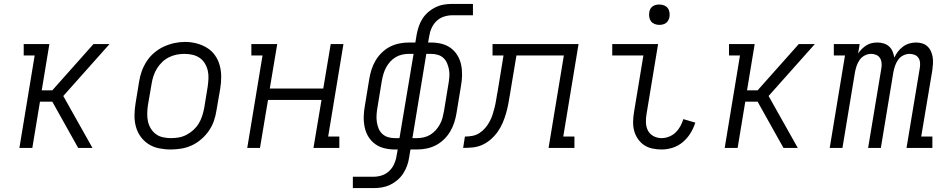

<svg xmlns="http://www.w3.org/2000/svg" viewBox="-20 -755 4840 980"><path d="M79 0 157 -472H101V-530H232L193 -294H247L457 -530H539L303 -265L452 0H379L247 -236H184L145 0Z M851 8Q821 8 791.5 2Q762 -4 738 -19.5Q714 -35 697.5 -58Q681 -81 673.5 -109Q666 -137 666.5 -167.5Q667 -198 672 -228L690 -338Q694 -365 703.5 -391.5Q713 -418 729 -442.5Q745 -467 767.5 -486Q790 -505 816 -517Q842 -529 869.5 -535Q897 -541 924 -541Q955 -541 983.5 -533.5Q1012 -526 1036.5 -511Q1061 -496 1077.5 -472.5Q1094 -449 1101.5 -421Q1109 -393 1109 -362.5Q1109 -332 1104 -302L1085 -192Q1081 -165 1072 -138.5Q1063 -112 1046.5 -88Q1030 -64 1007.5 -44.5Q985 -25 959 -13Q933 -1 905.5 3.5Q878 8 851 8ZM852 -50Q873 -50 893 -53.5Q913 -57 932 -67Q951 -77 967 -91.5Q983 -106 994 -124Q1005 -142 1011.5 -162Q1018 -182 1022 -202L1040 -312Q1043 -333 1044 -354Q1045 -375 1040.5 -394.5Q1036 -414 1025.5 -431.5Q1015 -449 998.5 -460Q982 -471 962 -475.5Q942 -480 921 -480Q901 -480 881 -476Q861 -472 842 -462.5Q823 -453 807.5 -438Q792 -423 781 -405Q770 -387 763.5 -367.5Q757 -348 754 -328L735 -218Q732 -198 731.5 -177Q731 -156 735 -136.5Q739 -117 749.5 -99.5Q760 -82 775.5 -70.5Q791 -59 811 -54.5Q831 -50 852 -50Z M1242 0 1320 -472H1263V-530H1395L1357 -303H1630L1668 -530H1733L1655 -58H1712V0H1580L1621 -245H1348L1307 0Z M1781 205V147H1888Q1909 147 1930 140Q1951 133 1967 117.5Q1983 102 1992 82Q2001 62 2004 41L2010 8H1995Q1968 8 1941.5 1.5Q1915 -5 1894.5 -20Q1874 -35 1860.5 -57Q1847 -79 1841.5 -105Q1836 -131 1836.5 -158.5Q1837 -186 1842 -213L1865 -353Q1869 -377 1876.5 -400.5Q1884 -424 1897 -446Q1910 -468 1929 -486.5Q1948 -505 1970.5 -516.5Q1993 -528 2017.5 -533Q2042 -538 2066 -538H2100L2107 -580Q2111 -601 2118 -621.5Q2125 -642 2137 -660.5Q2149 -679 2166.5 -694Q2184 -709 2204 -718.5Q2224 -728 2245 -731.5Q2266 -735 2287 -735H2394V-677H2287Q2267 -677 2245.5 -670Q2224 -663 2208 -647.5Q2192 -632 2183 -612Q2174 -592 2171 -571L2165 -538H2180Q2208 -538 2234 -531.5Q2260 -525 2280.5 -510Q2301 -495 2314.5 -473Q2328 -451 2333.5 -425Q2339 -399 2338.5 -371.5Q2338 -344 2333 -317L2310 -177Q2306 -153 2298.5 -129.5Q2291 -106 2278 -84Q2265 -62 2246 -43.5Q2227 -25 2204.5 -13.5Q2182 -2 2157.5 3Q2133 8 2109 8H2075L2068 50Q2065 71 2057.5 91.5Q2050 112 2038 130.5Q2026 149 2008.5 164Q1991 179 1971 188.5Q1951 198 1930 201.5Q1909 205 1888 205ZM1995 -50H2019L2091 -480H2066Q2049 -480 2031.5 -476Q2014 -472 1998.5 -462.5Q1983 -453 1971 -439.5Q1959 -426 1950.5 -410Q1942 -394 1937 -377Q1932 -360 1929 -343L1906 -203Q1903 -186 1902 -167.5Q1901 -149 1903.5 -132Q1906 -115 1912.5 -99Q1919 -83 1931.5 -71.5Q1944 -60 1960.5 -55Q1977 -50 1995 -50ZM2109 -50Q2126 -50 2143.5 -54Q2161 -58 2176.5 -67.5Q2192 -77 2204 -90.5Q2216 -104 2225 -120Q2234 -136 2238.5 -153Q2243 -170 2246 -187L2269 -327Q2272 -344 2273.5 -362.5Q2275 -381 2272 -398Q2269 -415 2262.5 -431Q2256 -447 2244 -458.5Q2232 -470 2215 -475Q2198 -480 2180 -480H2156L2085 -50Z M2344 0 2353 -58Q2372 -58 2391 -61.5Q2410 -65 2426.5 -75.5Q2443 -86 2456 -101Q2469 -116 2478.5 -133.5Q2488 -151 2494 -169.5Q2500 -188 2504.5 -206Q2509 -224 2512 -242.5Q2515 -261 2518 -279Q2518 -280 2518.5 -280Q2519 -280 2519 -280V-281Q2519 -282 2519 -282Q2519 -282 2519 -282L2550 -472H2494V-530H2933L2855 -58H2912V0H2780L2858 -472H2616L2583 -274Q2579 -249 2574.5 -225Q2570 -201 2563 -176.5Q2556 -152 2546 -128.5Q2536 -105 2521 -83.5Q2506 -62 2485.5 -44Q2465 -26 2441.5 -15.5Q2418 -5 2393 -2.5Q2368 0 2344 0Z M3357 8Q3333 8 3309.5 3Q3286 -2 3267.5 -14.5Q3249 -27 3236 -46Q3223 -65 3217 -87Q3211 -109 3211.5 -133.5Q3212 -158 3216 -182L3264 -472H3105V-530H3339L3280 -173Q3276 -151 3277 -128.5Q3278 -106 3287.5 -88Q3297 -70 3316 -60Q3335 -50 3357 -50Q3376 -50 3395 -57.5Q3414 -65 3428.5 -79Q3443 -93 3452.5 -110.5Q3462 -128 3468 -147L3529 -129Q3520 -101 3504.5 -75.5Q3489 -50 3465.5 -30Q3442 -10 3413.5 -1Q3385 8 3357 8ZM3345 -628Q3333 -628 3321.5 -632.5Q3310 -637 3303 -646Q3296 -655 3294 -667.5Q3292 -680 3294 -693Q3295 -701 3299.5 -709.5Q3304 -718 3311.5 -723Q3319 -728 3328 -730Q3337 -732 3345 -732Q3358 -732 3369.5 -727.5Q3381 -723 3388 -714Q3395 -705 3397 -692.5Q3399 -680 3397 -667Q3395 -659 3390.5 -650.5Q3386 -642 3378.5 -637Q3371 -632 3362.5 -630Q3354 -628 3345 -628Z M3679 0 3757 -472H3701V-530H3832L3793 -294H3847L4057 -530H4139L3903 -265L4052 0H3979L3847 -236H3784L3745 0Z M4215 0 4293 -472H4236V-530H4368L4360 -482Q4368 -494 4379 -505Q4390 -516 4403 -524Q4416 -532 4430 -535Q4444 -538 4459 -538Q4476 -538 4491.5 -533Q4507 -528 4518.5 -517.5Q4530 -507 4536 -492Q4542 -477 4545 -461Q4552 -477 4563 -491.5Q4574 -506 4589 -517Q4604 -528 4621 -533Q4638 -538 4655 -538Q4672 -538 4687 -533.5Q4702 -529 4713.5 -518.5Q4725 -508 4731.5 -493.5Q4738 -479 4740.5 -463.5Q4743 -448 4742 -431Q4741 -414 4739 -398L4682 -58H4739V0H4607L4675 -409Q4677 -422 4676 -435.5Q4675 -449 4668 -459.5Q4661 -470 4648.5 -475Q4636 -480 4622 -480Q4606 -480 4590 -472Q4574 -464 4564 -449.5Q4554 -435 4548.5 -419Q4543 -403 4540 -387L4476 0H4411L4479 -409Q4481 -422 4479.5 -435.5Q4478 -449 4471 -459.5Q4464 -470 4452 -475Q4440 -480 4426 -480Q4410 -480 4394 -472Q4378 -464 4368 -449.5Q4358 -435 4352.5 -419Q4347 -403 4344 -387L4280 0Z"/></svg>

Font: Iosevka Curly Slab LtEx
Style: Italic
Weight: 300
Width: 7
Italic angle: -9°
Monospace: yes
Designer: Belleve Invis
Foundry: Belleve Invis
Version: Version 11.1.0; ttfautohint (v1.8.3)